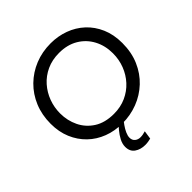

<svg xmlns="http://www.w3.org/2000/svg" viewBox="-240 -893 1296 1296"><g transform="rotate(-45 408.0 -244.5)"><path d="M410.8 224.4Q366.6 224.4 335.6 203Q304.6 181.6 304.6 137Q304.6 109.2 319.3 80.9Q334 52.6 355.8 26.7Q377.6 0.8 398.9 -19.9Q420.2 -40.6 434 -52.4L458.4 -33.2Q449.8 -26 435 -9.3Q420.2 7.4 404.8 29.1Q389.4 50.8 379.2 73.4Q369 96 369 114Q369 138.2 385 151.5Q401 164.8 424 164.8Q446.4 164.8 472.8 156.4L463.8 217Q455.6 219.2 440.7 221.8Q425.8 224.4 410.8 224.4ZM403.4 12.4Q330.8 12.4 268.2 -11.5Q205.6 -35.4 158.9 -80.4Q112.2 -125.4 85.7 -188.1Q59.2 -250.8 59.2 -328.4Q59.2 -413 88.5 -483.4Q117.8 -553.8 170.4 -605.3Q223 -656.8 292.6 -684.9Q362.2 -713 443.4 -713Q512.4 -713 574.6 -690.3Q636.8 -667.6 684.5 -623.6Q732.2 -579.6 759.7 -516.3Q787.2 -453 787.2 -372.2Q787.2 -283.2 756.5 -212.2Q725.8 -141.2 672.2 -90.9Q618.6 -40.6 549.6 -14.1Q480.6 12.4 403.4 12.4ZM409 -73.6Q473.2 -73.6 525.4 -97.3Q577.6 -121 615.1 -162Q652.6 -203 672.9 -255.8Q693.2 -308.6 693.2 -367.8Q693.2 -441 662.1 -499.7Q631 -558.4 573.7 -592.7Q516.4 -627 437.4 -627Q371.6 -627 319 -602.7Q266.4 -578.4 229.6 -536.8Q192.8 -495.2 173.3 -442.6Q153.8 -390 153.8 -332.8Q153.8 -264.4 182.3 -205.3Q210.8 -146.2 267.5 -109.9Q324.2 -73.6 409 -73.6Z"/></g></svg>

Font: MuseoModerno Thin
Style: Italic
Weight: 100
Italic angle: -9°
Designer: Pablo Cosgaya, Héctor Gatti, Marcela Romero, and the Authors of The MuseoModerno Project.
Foundry: Omnibus-Type Team
Version: Version 1.003